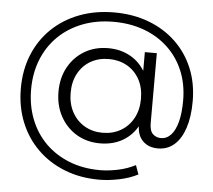

<svg xmlns="http://www.w3.org/2000/svg" viewBox="-59 -771 1151 1036"><g transform="rotate(5 516.5 -253.0)"><path d="M515.3 200.4Q412.4 200.4 327.5 166.8Q242.5 133.3 180.6 72.4Q118.8 11.6 85.2 -71.5Q51.6 -154.6 51.6 -254Q51.6 -353.9 85.4 -436.7Q119.2 -519.4 181.6 -579.8Q243.9 -640.1 329.9 -673Q415.9 -705.8 519.3 -705.8Q620.5 -705.8 705.2 -674Q789.8 -642.3 851.9 -583.5Q913.9 -524.8 947.7 -443.9Q981.5 -363 981.5 -265.2Q981.5 -180.7 961.5 -120.2Q941.5 -59.7 904.7 -27.5Q867.8 4.7 816.4 4.7Q765.2 4.7 734.4 -26Q703.5 -56.8 703.5 -113.4V-192.3L710.6 -256L701.2 -356.1V-506.8H766V-127.9Q766 -86.3 783.9 -69.3Q801.9 -52.3 827.8 -52.3Q858.9 -52.3 882 -77.1Q905 -101.9 917.4 -149.4Q929.8 -196.9 929.8 -264.1Q929.8 -352.2 900 -423.9Q870.3 -495.7 815.2 -547.7Q760.1 -599.6 685.1 -627.4Q610.2 -655.1 519.3 -655.1Q427.8 -655.1 351.8 -625.8Q275.9 -596.5 221.3 -543.2Q166.8 -489.9 137.1 -416.3Q107.3 -342.6 107.3 -254Q107.3 -165.2 136.6 -91.3Q165.8 -17.4 219.8 36.1Q273.9 89.6 348.8 119.2Q423.8 148.7 515.3 148.7Q560.4 148.7 611.8 138Q663.3 127.2 706.5 104.7L724.2 153.8Q679 177.3 622.2 188.8Q565.4 200.4 515.3 200.4ZM502.5 4.7Q431.5 4.7 375.6 -28.5Q319.8 -61.7 287.6 -120.4Q255.5 -179 255.5 -253.9Q255.5 -329.2 287.6 -387.1Q319.8 -445.1 375.6 -478Q431.5 -510.9 502.5 -510.9Q571.8 -510.9 625.3 -480Q678.7 -449 709.2 -391.7Q739.7 -334.3 739.7 -253.9Q739.7 -173.9 709.5 -115.9Q679.3 -57.8 626.1 -26.5Q572.9 4.7 502.5 4.7ZM511.6 -53.4Q566.2 -53.4 609.4 -78.2Q652.5 -102.9 677.4 -148.3Q702.3 -193.7 702.3 -253.9Q702.3 -315.1 677.4 -359.7Q652.5 -404.3 609.4 -428.6Q566.2 -452.8 511.6 -452.8Q456.3 -452.8 413.4 -428.3Q370.5 -403.7 345.9 -358.9Q321.4 -314 321.4 -253.9Q321.4 -194.2 345.9 -149.1Q370.5 -104.1 413.4 -78.7Q456.3 -53.4 511.6 -53.4Z"/></g></svg>

Font: Montserrat Thin
Style: Regular
Weight: 100
Designer: Julieta Ulanovsky
Foundry: Julieta Ulanovsky
Version: Version 9.000